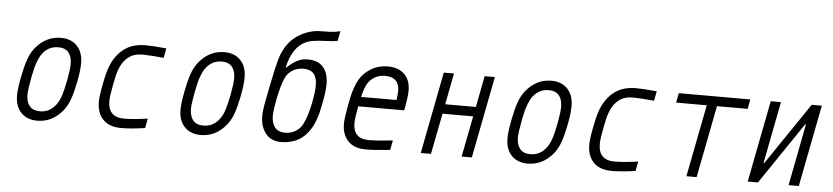

<svg xmlns="http://www.w3.org/2000/svg" viewBox="-50 -1238 6767 1560"><g transform="rotate(5 3333.5 -458.5)"><path d="M281.9 10.4Q197.3 10.4 148.8 -40.7Q100.3 -91.8 100.3 -181Q100.3 -233.1 119.8 -333.3Q136.1 -417.3 155.6 -474.3Q175.1 -531.2 208.3 -572.9Q293.6 -677.1 415.4 -677.1Q499.3 -677.1 547.9 -625.7Q596.4 -574.2 596.4 -485.7Q596.4 -426.4 578.1 -333.3Q561.8 -250 542 -192.7Q522.1 -135.4 488.9 -93.8Q403.6 10.4 281.9 10.4ZM512.4 -471.4Q512.4 -531.9 485 -565.4Q457.7 -599 400.4 -599Q322.9 -599 273.4 -535.2Q254.6 -511.1 240.6 -474.9Q226.6 -438.8 219.7 -410.5Q212.9 -382.2 203.1 -333.3Q184.2 -233.7 184.2 -195.3Q184.2 -134.8 211.9 -101.2Q239.6 -67.7 296.9 -67.7Q374.3 -67.7 423.8 -131.5Q450.5 -165.4 465.5 -213.2Q480.5 -261.1 494.8 -333.3Q512.4 -426.4 512.4 -471.4Z M786.5 -333.3Q796.2 -382.8 803.1 -410.8Q809.9 -438.8 823.2 -475.6Q836.6 -512.4 854.8 -541Q940.1 -677.1 1101.6 -677.1Q1167.3 -677.1 1275.4 -666L1260.4 -587.9Q1151 -599 1086.6 -599Q1030.6 -599 993.2 -577.8Q955.7 -556.6 927.1 -513.7Q912.1 -491.5 900.4 -457.7Q888.7 -423.8 883.8 -401.7Q878.9 -379.6 869.8 -333.3Q851.6 -240.9 851.6 -200.5Q851.6 -67.7 983.1 -67.7Q1058.6 -67.7 1175.1 -84.6L1160.2 -6.5Q1044.9 10.4 968.1 10.4Q868.5 10.4 817.7 -42.6Q766.9 -95.7 766.9 -186.8Q766.9 -233.1 786.5 -333.3Z M1615.2 10.4Q1530.6 10.4 1482.1 -40.7Q1433.6 -91.8 1433.6 -181Q1433.6 -233.1 1453.1 -333.3Q1469.4 -417.3 1488.9 -474.3Q1508.5 -531.2 1541.7 -572.9Q1627 -677.1 1748.7 -677.1Q1832.7 -677.1 1881.2 -625.7Q1929.7 -574.2 1929.7 -485.7Q1929.7 -426.4 1911.5 -333.3Q1895.2 -250 1875.3 -192.7Q1855.5 -135.4 1822.3 -93.8Q1737 10.4 1615.2 10.4ZM1845.7 -471.4Q1845.7 -531.9 1818.4 -565.4Q1791 -599 1733.7 -599Q1656.2 -599 1606.8 -535.2Q1587.9 -511.1 1573.9 -474.9Q1559.9 -438.8 1553.1 -410.5Q1546.2 -382.2 1536.5 -333.3Q1517.6 -233.7 1517.6 -195.3Q1517.6 -134.8 1545.2 -101.2Q1572.9 -67.7 1630.2 -67.7Q1707.7 -67.7 1757.2 -131.5Q1783.9 -165.4 1798.8 -213.2Q1813.8 -261.1 1828.1 -333.3Q1845.7 -426.4 1845.7 -471.4Z M2511.7 -474Q2511.7 -599 2400.4 -599Q2352.9 -599 2314.1 -576.2Q2275.4 -553.4 2255.9 -513.7Q2227.9 -457 2203.1 -333.3Q2184.9 -237 2184.9 -196.6Q2184.9 -136.1 2212.9 -101.9Q2240.9 -67.7 2296.9 -67.7Q2342.4 -67.7 2380.9 -90.8Q2419.3 -113.9 2438.8 -153Q2472.7 -220.1 2494.8 -333.3Q2511.7 -419.3 2511.7 -474ZM2428.4 -677.1Q2514.3 -677.1 2556 -627.3Q2597.7 -577.5 2597.7 -492.2Q2597.7 -432.3 2578.1 -333.3Q2568.4 -283.9 2561.8 -256.8Q2555.3 -229.8 2542.3 -193.7Q2529.3 -157.6 2511.7 -127Q2431 10.4 2268.9 10.4Q2187.5 10.4 2143.6 -45.2Q2099.6 -100.9 2099.6 -188.8Q2099.6 -228.5 2111.3 -291.7Q2147.1 -476.6 2167.6 -569.3Q2188.2 -662.1 2205.7 -703.8Q2248.7 -805.3 2326.8 -856.1Q2374.3 -887.4 2422.2 -901Q2470.1 -914.7 2504.2 -914.4Q2538.4 -914.1 2586.3 -916.3Q2634.1 -918.6 2672.5 -928.4L2656.9 -848.3Q2617.8 -841.1 2556.6 -839.2Q2495.4 -837.2 2450.5 -829.4Q2405.6 -821.6 2368.5 -796.2Q2287.8 -740.9 2255.2 -597.7H2261.7Q2305.3 -638 2343.4 -657.6Q2381.5 -677.1 2428.4 -677.1Z M3182.3 -485Q3182.3 -540.4 3153.3 -569.7Q3124.3 -599 3067.1 -599Q3020.2 -599 2983.1 -578.1Q2946 -557.3 2924.5 -520.2Q2904.9 -489.6 2886.1 -411.5H3175.1Q3182.3 -459 3182.3 -485ZM2850.9 -196Q2850.9 -67.7 2976.6 -67.7Q3052.7 -67.7 3174.5 -81.4L3159.5 -3.3Q3039.1 10.4 2961.6 10.4Q2866.5 10.4 2816.4 -41.3Q2766.3 -93.1 2766.3 -182.3Q2766.3 -225.9 2786.5 -333.3Q2796.2 -384.8 2802.7 -413.7Q2809.2 -442.7 2822.3 -480.5Q2835.3 -518.2 2851.6 -546.2Q2884.8 -604.2 2945.3 -640.6Q3005.9 -677.1 3082 -677.1Q3168 -677.1 3217.1 -629.6Q3266.3 -582 3266.3 -495.4Q3266.3 -443.4 3244.8 -333.3H2869.8Q2850.9 -233.7 2850.9 -196Z M3538.4 -666.7H3621.7L3572.3 -411.5H3822.3L3871.7 -666.7H3955.1L3825.5 0H3742.2L3807.3 -333.3H3557.3L3492.2 0H3408.9Z M4281.9 10.4Q4197.3 10.4 4148.8 -40.7Q4100.3 -91.8 4100.3 -181Q4100.3 -233.1 4119.8 -333.3Q4136.1 -417.3 4155.6 -474.3Q4175.1 -531.2 4208.3 -572.9Q4293.6 -677.1 4415.4 -677.1Q4499.3 -677.1 4547.9 -625.7Q4596.4 -574.2 4596.4 -485.7Q4596.4 -426.4 4578.1 -333.3Q4561.8 -250 4542 -192.7Q4522.1 -135.4 4488.9 -93.8Q4403.6 10.4 4281.9 10.4ZM4512.4 -471.4Q4512.4 -531.9 4485 -565.4Q4457.7 -599 4400.4 -599Q4322.9 -599 4273.4 -535.2Q4254.6 -511.1 4240.6 -474.9Q4226.6 -438.8 4219.7 -410.5Q4212.9 -382.2 4203.1 -333.3Q4184.2 -233.7 4184.2 -195.3Q4184.2 -134.8 4211.9 -101.2Q4239.6 -67.7 4296.9 -67.7Q4374.3 -67.7 4423.8 -131.5Q4450.5 -165.4 4465.5 -213.2Q4480.5 -261.1 4494.8 -333.3Q4512.4 -426.4 4512.4 -471.4Z M4786.5 -333.3Q4796.2 -382.8 4803.1 -410.8Q4809.9 -438.8 4823.2 -475.6Q4836.6 -512.4 4854.8 -541Q4940.1 -677.1 5101.6 -677.1Q5167.3 -677.1 5275.4 -666L5260.4 -587.9Q5151 -599 5086.6 -599Q5030.6 -599 4993.2 -577.8Q4955.7 -556.6 4927.1 -513.7Q4912.1 -491.5 4900.4 -457.7Q4888.7 -423.8 4883.8 -401.7Q4878.9 -379.6 4869.8 -333.3Q4851.6 -240.9 4851.6 -200.5Q4851.6 -67.7 4983.1 -67.7Q5058.6 -67.7 5175.1 -84.6L5160.2 -6.5Q5044.9 10.4 4968.1 10.4Q4868.5 10.4 4817.7 -42.6Q4766.9 -95.7 4766.9 -186.8Q4766.9 -233.1 4786.5 -333.3Z M6038.4 -666.7 6023.4 -588.5H5773.4L5658.9 0H5575.5L5690.1 -588.5H5440.1L5455.1 -666.7Z M6408.9 0 6506.5 -503.9H6500L6158.9 0H6075.5L6205.1 -666.7H6288.4L6190.8 -162.8H6197.3L6539.1 -666.7H6621.7L6492.2 0Z"/></g></svg>

Font: Monoid
Style: Italic
Weight: 400
Width: 4
Italic angle: -11°
Monospace: yes
Version: Version 0.61